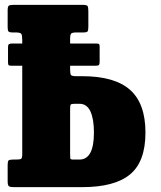

<svg xmlns="http://www.w3.org/2000/svg" viewBox="-20 -770 662 790"><path d="M46.5 -113.5Q62 -113.5 66.8 -116.5Q71.5 -119.5 71.5 -134.5V-499.5H29Q18 -499.5 15.5 -502Q13 -504.5 13 -514.5V-577Q13 -585.5 16.8 -588.2Q20.5 -591 30 -591H71.5V-606.5Q71.5 -625 67.5 -630.8Q63.5 -636.5 44 -636.5H32.5Q18.5 -636.5 15 -640.5Q11.5 -644.5 11.5 -658.5V-727Q11.5 -743 16.2 -746.5Q21 -750 36 -750H321Q337.5 -750 340.5 -744.8Q343.5 -739.5 343.5 -723V-660Q343.5 -645.5 340.5 -641Q337.5 -636.5 323 -636.5H295.5Q278 -636.5 273.2 -632.2Q268.5 -628 268.5 -610.5V-591H374.5Q385 -591 387.5 -588.5Q390 -586 390 -577V-516Q390 -507 387.5 -503.2Q385 -499.5 373 -499.5H268.5V-483Q268.5 -466 272.2 -461.2Q276 -456.5 293.5 -456.5H318Q452 -456.5 515.2 -400.2Q578.5 -344 578.5 -224.5Q578.5 -105 515.2 -52.5Q452 0 318 0H36.5Q21.5 0 16.5 -3.8Q11.5 -7.5 11.5 -24V-91.5Q11.5 -106.5 15.5 -110Q19.5 -113.5 34.5 -113.5ZM287 -343Q273 -343 270.8 -339.2Q268.5 -335.5 268.5 -321V-135Q268.5 -122.5 269.2 -118Q270 -113.5 282 -113.5H307Q366.5 -113.5 366.5 -224.5Q366.5 -280.5 352 -311.8Q337.5 -343 307 -343Z"/></svg>

Font: Besley* Condensed Heavy
Style: Regular
Weight: 800
Width: 3
Designer: Owen Earl
Foundry: indestructible type*
Version: Version 3.000; ttfautohint (v1.8.3)